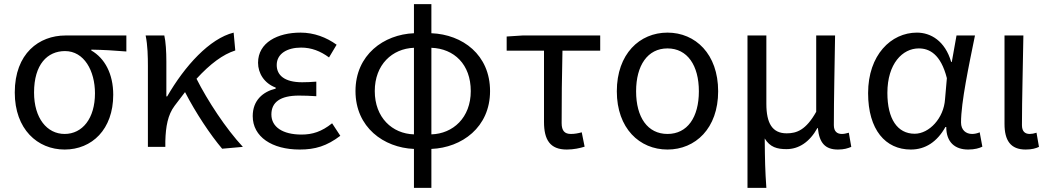

<svg xmlns="http://www.w3.org/2000/svg" viewBox="-20 -716 5117 936"><path d="M295 13C428 13 532 -85 532 -254C532 -356 491 -432 425 -470V-474C485 -473 535 -470 596 -465V-543H299C171 -543 52 -456 52 -265C52 -86 163 13 295 13ZM295 -63C209 -63 146 -140 146 -265C146 -402 211 -467 297 -467C390 -467 443 -371 443 -261C443 -139 382 -63 295 -63Z M1063 9 1164 0C1081 -89 992 -225 938 -332C1005 -405 1067 -451 1127 -470L1119 -557C1002 -528 881 -395 795 -246H791V-416C791 -464 788 -514 781 -543H690C700 -495 701 -438 701 -394V0H786V-28C788 -99 798 -156 831 -200L882 -267C934 -166 1006 -58 1063 9Z M1441 13C1517 13 1573 -4 1639 -54L1599 -115C1548 -74 1503 -60 1450 -60C1358 -60 1303 -97 1303 -158C1303 -218 1347 -250 1437 -250C1464 -250 1490 -249 1522 -247V-318C1495 -316 1475 -315 1453 -315C1366 -315 1329 -350 1329 -399C1329 -455 1381 -484 1448 -484C1498 -484 1542 -467 1584 -436L1621 -498C1571 -534 1511 -557 1445 -557C1334 -557 1238 -509 1238 -410C1238 -359 1268 -310 1324 -289V-284C1262 -269 1212 -227 1212 -150C1212 -49 1306 13 1441 13Z M1998 -61C1892 -64 1807 -143 1807 -272C1807 -401 1892 -479 1998 -483ZM1998 200H2083V10C2231 4 2369 -95 2369 -272C2369 -449 2235 -548 2083 -554V-696H1998V-554C1851 -548 1713 -449 1713 -272C1713 -95 1851 4 1998 10ZM2083 -483C2194 -479 2275 -402 2275 -272C2275 -142 2188 -64 2083 -61Z M2743 13C2777 13 2808 6 2830 -1L2816 -71C2798 -66 2781 -63 2763 -63C2733 -63 2718 -78 2718 -116C2718 -226 2719 -346 2722 -469H2906V-543H2527L2450 -538V-469H2632V-122C2632 -35 2661 13 2743 13Z M3234 13C3370 13 3481 -90 3481 -271C3481 -453 3370 -557 3234 -557C3098 -557 2987 -453 2987 -271C2987 -90 3098 13 3234 13ZM3234 -63C3137 -63 3081 -144 3081 -271C3081 -397 3137 -480 3234 -480C3331 -480 3387 -397 3387 -271C3387 -144 3331 -63 3234 -63Z M3624 200H3716C3710 114 3709 66 3708 -41C3734 2 3769 11 3814 11C3873 11 3926 -22 3965 -92H3967C3974 -19 4003 13 4065 13C4095 13 4113 7 4130 0L4118 -69C4104 -65 4094 -63 4084 -63C4061 -63 4045 -75 4045 -106C4045 -237 4049 -396 4051 -543H3959V-171C3909 -82 3864 -66 3815 -66C3745 -66 3716 -115 3716 -210V-543H3624Z M4420 13C4491 13 4548 -24 4589 -97H4593C4593 -22 4636 13 4700 13C4732 13 4755 6 4769 -1L4756 -71C4745 -66 4731 -63 4719 -63C4689 -63 4665 -82 4665 -119C4665 -218 4704 -400 4733 -543H4643L4620 -414H4617C4587 -517 4517 -557 4450 -557C4324 -557 4212 -448 4212 -262C4212 -83 4297 13 4420 13ZM4439 -64C4355 -64 4306 -136 4306 -263C4306 -406 4380 -480 4459 -480C4510 -480 4566 -453 4596 -335L4587 -232C4581 -140 4510 -64 4439 -64Z M4980 13C5011 13 5030 7 5045 0L5033 -69C5021 -65 5010 -63 5000 -63C4977 -63 4962 -75 4962 -106C4962 -237 4967 -396 4969 -543H4877V-112C4877 -32 4906 13 4980 13Z"/></svg>

Font: Noto Sans CJK JP
Style: Regular
Weight: 400
Designer: Ryoko NISHIZUKA 西塚涼子 (kana, bopomofo & ideographs); Paul D. Hunt (Latin, Greek & Cyrillic); Sandoll Communications 산돌커뮤니
Foundry: Adobe
Version: Version 2.004;hotconv 1.0.118;makeotfexe 2.5.65603